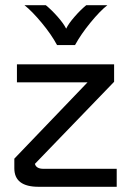

<svg xmlns="http://www.w3.org/2000/svg" viewBox="-20 -717 498 737"><path d="M428 -69V0H128Q35 0 35 -71V-108L316 -401H45V-470H418V-403L114 -88Q119 -69 147 -69ZM74 -697H156Q178 -679 201 -653Q224 -627 234 -607Q243 -626 266 -652.5Q289 -679 311 -697H392Q364 -675 327.5 -630.5Q291 -586 268 -544H199Q177 -585 140 -629.5Q103 -674 74 -697Z"/></svg>

Font: KoHo Medium
Style: Regular
Weight: 500
Version: Version 1.000; ttfautohint (v1.6)